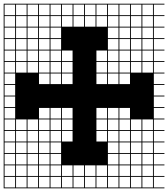

<svg xmlns="http://www.w3.org/2000/svg" viewBox="-20 -900 915 1045"><path d="M0 125V-879.8H875V-875H817.3V-817.3H875V-812.5H817.3V-754.8H875V-750H817.3V-692.3H875V-687.5H817.3V-629.8H875V-625H817.3V-567.3H875V-562.5H817.3V-504.8H875V-500H817.3V-442.3H875V-437.5H817.3V-379.8H875V-375H817.3V-317.3H875V-312.5H817.3V-254.8H875V-250H817.3V-192.3H875V-187.5H817.3V-129.8H875V-125H817.3V-67.3H875V-62.5H817.3V-4.8H875V0H817.3V57.7H875V62.5H817.3V120.2H875V125ZM754.8 -817.3H812.5V-875H754.8ZM129.8 -817.3H187.5V-875H129.8ZM192.3 -817.3H250V-875H192.3ZM254.8 -817.3H312.5V-875H254.8ZM692.3 -817.3H750V-875H692.3ZM317.3 -817.3H375V-875H317.3ZM67.3 -817.3H125V-875H67.3ZM379.8 -817.3H437.5V-875H379.8ZM629.8 -817.3H687.5V-875H629.8ZM442.3 -817.3H500V-875H442.3ZM504.8 -817.3H562.5V-875H504.8ZM4.8 -817.3H62.5V-875H4.8ZM567.3 -817.3H625V-875H567.3ZM504.8 -754.8H562.5V-812.5H504.8ZM4.8 -754.8H62.5V-812.5H4.8ZM567.3 -754.8H625V-812.5H567.3ZM629.8 -754.8H687.5V-812.5H629.8ZM442.3 -754.8H500V-812.5H442.3ZM67.3 -754.8H125V-812.5H67.3ZM379.8 -754.8H437.5V-812.5H379.8ZM692.3 -754.8H750V-812.5H692.3ZM317.3 -754.8H375V-812.5H317.3ZM254.8 -754.8H312.5V-812.5H254.8ZM129.8 -754.8H187.5V-812.5H129.8ZM754.8 -754.8H812.5V-812.5H754.8ZM192.3 -754.8H250V-812.5H192.3ZM4.8 -692.3H62.5V-750H4.8ZM567.3 -692.3H625V-750H567.3ZM629.8 -692.3H687.5V-750H629.8ZM67.3 -692.3H125V-750H67.3ZM692.3 -692.3H750V-750H692.3ZM254.8 -692.3H312.5V-750H254.8ZM754.8 -692.3H812.5V-750H754.8ZM129.8 -692.3H187.5V-750H129.8ZM192.3 -692.3H250V-750H192.3ZM629.8 -629.8H687.5V-687.5H629.8ZM567.3 -629.8H625V-687.5H567.3ZM4.8 -629.8H62.5V-687.5H4.8ZM692.3 -629.8H750V-687.5H692.3ZM67.3 -629.8H125V-687.5H67.3ZM754.8 -629.8H812.5V-687.5H754.8ZM254.8 -629.8H312.5V-687.5H254.8ZM129.8 -629.8H187.5V-687.5H129.8ZM192.3 -629.8H250V-687.5H192.3ZM375 -625H317.3V-567.3H375ZM504.8 -567.3H562.5V-625H504.8ZM192.3 -567.3H250V-625H192.3ZM754.8 -567.3H812.5V-625H754.8ZM67.3 -567.3H125V-625H67.3ZM129.8 -567.3H187.5V-625H129.8ZM567.3 -567.3H625V-625H567.3ZM4.8 -567.3H62.5V-625H4.8ZM692.3 -567.3H750V-625H692.3ZM629.8 -567.3H687.5V-625H629.8ZM254.8 -567.3H312.5V-625H254.8ZM504.8 -504.8H562.5V-562.5H504.8ZM67.3 -504.8H125V-562.5H67.3ZM567.3 -504.8H625V-562.5H567.3ZM192.3 -504.8H250V-562.5H192.3ZM754.8 -504.8H812.5V-562.5H754.8ZM692.3 -504.8H750V-562.5H692.3ZM317.3 -504.8H375V-562.5H317.3ZM629.8 -504.8H687.5V-562.5H629.8ZM4.8 -504.8H62.5V-562.5H4.8ZM254.8 -504.8H312.5V-562.5H254.8ZM129.8 -504.8H187.5V-562.5H129.8ZM4.8 -442.3H62.5V-500H4.8ZM254.8 -442.3H312.5V-500H254.8ZM317.3 -442.3H375V-500H317.3ZM629.8 -442.3H687.5V-500H629.8ZM192.3 -442.3H250V-500H192.3ZM567.3 -442.3H625V-500H567.3ZM504.8 -442.3H562.5V-500H504.8ZM4.8 -379.8H62.5V-437.5H4.8ZM4.8 -317.3H62.5V-375H4.8ZM254.8 -254.8H312.5V-312.5H254.8ZM629.8 -254.8H687.5V-312.5H629.8ZM4.8 -254.8H62.5V-312.5H4.8ZM192.3 -254.8H250V-312.5H192.3ZM567.3 -254.8H625V-312.5H567.3ZM504.8 -254.8H562.5V-312.5H504.8ZM317.3 -254.8H375V-312.5H317.3ZM129.8 -192.3H187.5V-250H129.8ZM317.3 -192.3H375V-250H317.3ZM254.8 -192.3H312.5V-250H254.8ZM692.3 -192.3H750V-250H692.3ZM629.8 -192.3H687.5V-250H629.8ZM4.8 -192.3H62.5V-250H4.8ZM754.8 -192.3H812.5V-250H754.8ZM67.3 -192.3H125V-250H67.3ZM567.3 -192.3H625V-250H567.3ZM192.3 -192.3H250V-250H192.3ZM504.8 -192.3H562.5V-250H504.8ZM504.8 -129.8H562.5V-187.5H504.8ZM67.3 -129.8H125V-187.5H67.3ZM4.8 -129.8H62.5V-187.5H4.8ZM192.3 -129.8H250V-187.5H192.3ZM254.8 -129.8H312.5V-187.5H254.8ZM692.3 -129.8H750V-187.5H692.3ZM129.8 -129.8H187.5V-187.5H129.8ZM567.3 -129.8H625V-187.5H567.3ZM317.3 -129.8H375V-187.5H317.3ZM629.8 -129.8H687.5V-187.5H629.8ZM754.8 -129.8H812.5V-187.5H754.8ZM67.3 -67.3H125V-125H67.3ZM4.8 -67.3H62.5V-125H4.8ZM254.8 -67.3H312.5V-125H254.8ZM692.3 -67.3H750V-125H692.3ZM567.3 -67.3H625V-125H567.3ZM129.8 -67.3H187.5V-125H129.8ZM192.3 -67.3H250V-125H192.3ZM754.8 -67.3H812.5V-125H754.8ZM629.8 -67.3H687.5V-125H629.8ZM629.8 -4.8H687.5V-62.5H629.8ZM129.8 -4.8H187.5V-62.5H129.8ZM4.8 -4.8H62.5V-62.5H4.8ZM754.8 -4.8H812.5V-62.5H754.8ZM692.3 -4.8H750V-62.5H692.3ZM567.3 -4.8H625V-62.5H567.3ZM67.3 -4.8H125V-62.5H67.3ZM254.8 -4.8H312.5V-62.5H254.8ZM192.3 -4.8H250V-62.5H192.3ZM4.8 57.7H62.5V0H4.8ZM629.8 57.7H687.5V0H629.8ZM129.8 57.7H187.5V0H129.8ZM442.3 57.7H500V0H442.3ZM317.3 57.7H375V0H317.3ZM379.8 57.7H437.5V0H379.8ZM192.3 57.7H250V0H192.3ZM754.8 57.7H812.5V0H754.8ZM692.3 57.7H750V0H692.3ZM67.3 57.7H125V0H67.3ZM567.3 57.7H625V0H567.3ZM254.8 57.7H312.5V0H254.8ZM504.8 57.7H562.5V0H504.8ZM254.8 120.2H312.5V62.5H254.8ZM754.8 120.2H812.5V62.5H754.8ZM692.3 120.2H750V62.5H692.3ZM317.3 120.2H375V62.5H317.3ZM379.8 120.2H437.5V62.5H379.8ZM629.8 120.2H687.5V62.5H629.8ZM192.3 120.2H250V62.5H192.3ZM67.3 120.2H125V62.5H67.3ZM129.8 120.2H187.5V62.5H129.8ZM442.3 120.2H500V62.5H442.3ZM504.8 120.2H562.5V62.5H504.8ZM4.8 120.2H62.5V62.5H4.8ZM567.3 120.2H625V62.5H567.3Z"/></svg>

Font: Yarndings 12 Charted
Style: Regular
Weight: 400
Designer: Sarah Cadigan-Fried
Version: Version 1.000; ttfautohint (v1.8.4.7-5d5b)